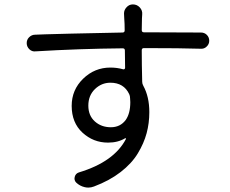

<svg xmlns="http://www.w3.org/2000/svg" viewBox="-20 -809 1040 867"><path d="M480.5 -234.4Q523.4 -234.4 547.9 -267.6Q568.4 -296.9 568.4 -347.7Q568.4 -356.4 567.4 -365.2Q567.4 -376 563.5 -383.8Q539.1 -435.5 478.5 -435.5Q438.5 -435.5 408.7 -406.7Q378.9 -377.9 378.9 -332Q378.9 -287.1 408.2 -260.7Q437.5 -234.4 480.5 -234.4ZM632.8 -591.8H629.9Q620.1 -591.8 620.1 -582Q620.1 -517.6 622.1 -439.5Q622.1 -430.7 627 -421.9Q654.3 -372.1 654.3 -302.7Q654.3 -252.9 642.1 -207.5Q629.9 -162.1 602.5 -116.7Q575.2 -71.3 524.9 -32.2Q474.6 6.8 404.3 33.2Q391.6 38.1 378.9 38.1Q370.1 38.1 362.3 36.1Q340.8 31.2 324.2 15.6Q313.5 4.9 317.4 -10.3Q321.3 -25.4 335.9 -30.3Q495.1 -78.1 548.8 -181.6Q549.8 -182.6 548.3 -184.1Q546.9 -185.5 544.9 -184.6Q512.7 -165 467.8 -165Q401.4 -165 352.5 -210Q303.7 -254.9 303.7 -331.1Q303.7 -403.3 355.5 -453.6Q407.2 -503.9 478.5 -503.9Q508.8 -503.9 536.1 -496.1Q539.1 -495.1 542 -497.1Q544.9 -499 544.9 -502.9Q544.9 -550.8 543.9 -581.1Q543.9 -590.8 534.2 -590.8Q335.9 -588.9 140.6 -577.1Q125 -575.2 113.3 -585.9Q100.6 -597.7 100.6 -614.3Q100.6 -629.9 111.3 -640.6Q123 -652.3 138.7 -652.3Q148.4 -653.3 302.2 -657.2Q456.1 -661.1 533.2 -662.1Q543 -662.1 543 -671.9Q543 -703.1 541 -726.6L540 -748Q540 -763.7 550.8 -775.4Q562.5 -789.1 580.1 -789.1Q598.6 -789.1 611.3 -775.4Q624 -761.7 622.1 -743.2L621.1 -726.6Q621.1 -720.7 620.6 -702.1Q620.1 -683.6 620.1 -672.9Q620.1 -663.1 629.9 -663.1H634.8Q679.7 -663.1 887.7 -662.1Q903.3 -662.1 914.1 -651.4Q924.8 -640.6 924.8 -625Q924.8 -609.4 913.1 -598.6Q902.3 -587.9 886.7 -588.9Q794.9 -591.8 632.8 -591.8Z"/></svg>

Font: Gen Jyuu GothicX Regular
Style: Regular
Weight: 400
Designer: [Source Han Sans]
Ryoko NISHIZUKA  (kana & ideographs); Paul D. Hunt (Latin, Greek & Cyrillic); Wenlong ZHANG  (bopomofo
Version: Version 1.002.20150607